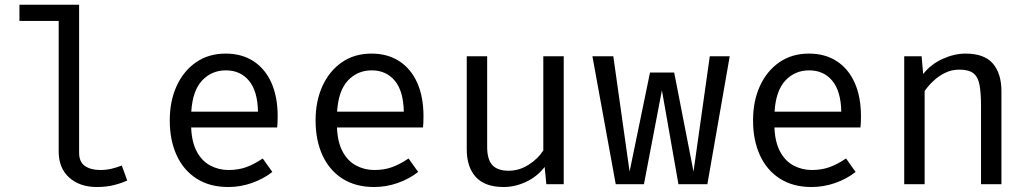

<svg xmlns="http://www.w3.org/2000/svg" viewBox="-20 -758 4240 790"><path d="M305.5 -738.5V-130Q305.5 -91 329.8 -74.8Q354 -58.5 392.5 -58.5Q416.5 -58.5 438 -63.5Q459.5 -68.5 481 -77L503.5 -15.5Q482 -5 450.2 3.2Q418.5 11.5 378.5 11.5Q308.5 11.5 265 -27.2Q221.5 -66 221.5 -134.5V-672H60V-738.5Z M766.5 -233.5Q769 -172.5 790 -133.8Q811 -95 845.5 -76.8Q880 -58.5 920.5 -58.5Q961 -58.5 993.8 -70.5Q1026.5 -82.5 1061 -106L1100.5 -50.5Q1063.5 -21.5 1016.2 -5Q969 11.5 919.5 11.5Q843 11.5 789 -23Q735 -57.5 706.8 -119.2Q678.5 -181 678.5 -262.5Q678.5 -342.5 707 -404.5Q735.5 -466.5 787 -502Q838.5 -537.5 908.5 -537.5Q975 -537.5 1023 -506.2Q1071 -475 1096.8 -417.2Q1122.5 -359.5 1122.5 -279.5Q1122.5 -266 1122 -254.2Q1121.5 -242.5 1120.5 -233.5ZM909.5 -468.5Q851 -468.5 811.8 -427Q772.5 -385.5 767 -298.5H1041.5Q1040 -383 1004.5 -425.8Q969 -468.5 909.5 -468.5Z M1366.5 -233.5Q1369 -172.5 1390 -133.8Q1411 -95 1445.5 -76.8Q1480 -58.5 1520.5 -58.5Q1561 -58.5 1593.8 -70.5Q1626.5 -82.5 1661 -106L1700.5 -50.5Q1663.5 -21.5 1616.2 -5Q1569 11.5 1519.5 11.5Q1443 11.5 1389 -23Q1335 -57.5 1306.8 -119.2Q1278.5 -181 1278.5 -262.5Q1278.5 -342.5 1307 -404.5Q1335.5 -466.5 1387 -502Q1438.5 -537.5 1508.5 -537.5Q1575 -537.5 1623 -506.2Q1671 -475 1696.8 -417.2Q1722.5 -359.5 1722.5 -279.5Q1722.5 -266 1722 -254.2Q1721.5 -242.5 1720.5 -233.5ZM1509.5 -468.5Q1451 -468.5 1411.8 -427Q1372.5 -385.5 1367 -298.5H1641.5Q1640 -383 1604.5 -425.8Q1569 -468.5 1509.5 -468.5Z M1984.5 -526.5V-153.5Q1984.5 -101.5 2006 -78.5Q2027.5 -55.5 2073 -55.5Q2116.5 -55.5 2155.2 -80.2Q2194 -105 2215.5 -139V-526.5H2299.5V0H2228L2221 -71Q2190 -31 2144.5 -9.8Q2099 11.5 2052.5 11.5Q1976 11.5 1938.2 -29.2Q1900.5 -70 1900.5 -143.5V-526.5Z M2890.5 0H2771.5L2703.5 -386.5L2629.5 0H2513.5L2417.5 -526.5H2503.5L2570.5 -52L2654.5 -459.5H2754L2833.5 -52L2900.5 -526.5H2982.5Z M3166.5 -233.5Q3169 -172.5 3190 -133.8Q3211 -95 3245.5 -76.8Q3280 -58.5 3320.5 -58.5Q3361 -58.5 3393.8 -70.5Q3426.5 -82.5 3461 -106L3500.5 -50.5Q3463.5 -21.5 3416.2 -5Q3369 11.5 3319.5 11.5Q3243 11.5 3189 -23Q3135 -57.5 3106.8 -119.2Q3078.5 -181 3078.5 -262.5Q3078.5 -342.5 3107 -404.5Q3135.5 -466.5 3187 -502Q3238.5 -537.5 3308.5 -537.5Q3375 -537.5 3423 -506.2Q3471 -475 3496.8 -417.2Q3522.5 -359.5 3522.5 -279.5Q3522.5 -266 3522 -254.2Q3521.5 -242.5 3520.5 -233.5ZM3309.5 -468.5Q3251 -468.5 3211.8 -427Q3172.5 -385.5 3167 -298.5H3441.5Q3440 -383 3404.5 -425.8Q3369 -468.5 3309.5 -468.5Z M3700.5 0V-526.5H3772L3778.5 -453.5Q3810.5 -494 3858.8 -515.8Q3907 -537.5 3952.5 -537.5Q4030 -537.5 4065.2 -496.5Q4100.5 -455.5 4100.5 -382.5V0H4016.5V-320.5Q4016.5 -374.5 4010.5 -407.8Q4004.5 -441 3985.5 -456.2Q3966.5 -471.5 3926.5 -471.5Q3895.5 -471.5 3868.2 -458Q3841 -444.5 3819.8 -424.2Q3798.5 -404 3784.5 -383.5V0Z"/></svg>

Font: Fira Code Light
Style: Regular
Weight: 400
Monospace: yes
Version: Version 5.002